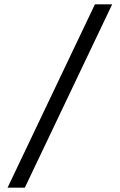

<svg xmlns="http://www.w3.org/2000/svg" viewBox="-20 -720 555 890"><path d="M420 -700H500L95 150H15Z"/></svg>

Font: Jost
Style: Regular
Weight: 400
Version: Version 3.500